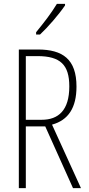

<svg xmlns="http://www.w3.org/2000/svg" viewBox="-20 -969 456 989"><path d="M315 -941V-949H273C242 -898 209 -856 166 -803V-791H186C226 -828 283 -894 315 -941ZM175 -714H77V0H113V-318H213L356 0H397L248 -327C332 -350 374 -414 374 -523C374 -664 303 -714 175 -714ZM173 -680C291 -680 337 -635 337 -524C337 -401 281 -352 195 -352H113V-680Z"/></svg>

Font: Noto Sans Bengali ExtraCondensed ExtraLight
Style: Regular
Weight: 200
Width: 2
Designer: Joana Ranito - Universal Thirst; Jelle Bosma - Monotype Design Team
Foundry: Universal Thirst ehf.
Version: Version 3.000